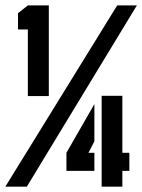

<svg xmlns="http://www.w3.org/2000/svg" viewBox="-20 -704 536 724"><path d="M363.3 0V-342.8H441.4V-127.9H467.8V-59.6H441.4V0ZM47.9 -592.8V-654.3L85 -683.6H164.1V-341.8H85V-592.8ZM230.5 -59.6V-127.9L335.9 -311.5V-170.9L313.5 -127.9H335.9V-59.6ZM0 0 421.9 -683.6H496.1L81.1 0Z"/></svg>

Font: Post No Bills Colombo ExtraBold
Style: Regular
Weight: 800
Designer: Kosala Senevirathne, Siva Puranthara, Lasantha Premarathna, Tharique Azeez
Foundry: Mooniak
Version: Version 1.220 ; ttfautohint (v1.6)